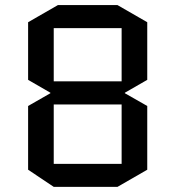

<svg xmlns="http://www.w3.org/2000/svg" viewBox="-20 -725 685 750"><path d="M189.9 -85H455.1V-316.9H189.9ZM189.9 -407.2H455.1V-615.2H189.9ZM439 4.9H189.9L89.8 -62V-311L176.8 -360.8V-362.8L89.8 -413.1V-638.2L206.1 -705.1H439L555.2 -638.2V-413.1L467.8 -362.8V-360.8L555.2 -311V-62Z"/></svg>

Font: Quantico
Style: Regular
Weight: 400
Designer: Matt Desmond
Foundry: MADtype
Version: Version 2.002